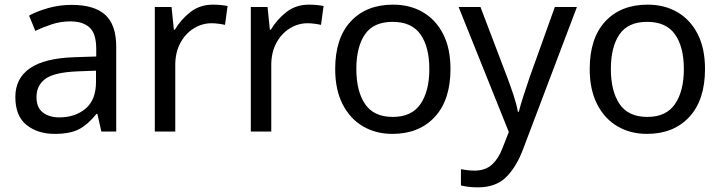

<svg xmlns="http://www.w3.org/2000/svg" viewBox="-20 -566 3107 826"><path d="M288 -545Q386 -545 433 -502Q480 -459 480 -365V0H416L399 -76H395Q360 -32 321.5 -11Q283 10 215 10Q142 10 94 -28.5Q46 -67 46 -149Q46 -229 109 -272.5Q172 -316 303 -320L394 -323V-355Q394 -422 365 -448Q336 -474 283 -474Q241 -474 203 -461.5Q165 -449 132 -433L105 -499Q140 -518 188 -531.5Q236 -545 288 -545ZM314 -259Q214 -255 175.5 -227Q137 -199 137 -148Q137 -103 164.5 -82Q192 -61 235 -61Q303 -61 348 -98.5Q393 -136 393 -214V-262Z M896 -546Q911 -546 928.5 -544.5Q946 -543 959 -540L948 -459Q935 -462 919.5 -464Q904 -466 890 -466Q849 -466 813 -443.5Q777 -421 755.5 -380.5Q734 -340 734 -286V0H646V-536H718L728 -438H732Q758 -482 799 -514Q840 -546 896 -546Z M1309 -546Q1324 -546 1341.5 -544.5Q1359 -543 1372 -540L1361 -459Q1348 -462 1332.5 -464Q1317 -466 1303 -466Q1262 -466 1226 -443.5Q1190 -421 1168.5 -380.5Q1147 -340 1147 -286V0H1059V-536H1131L1141 -438H1145Q1171 -482 1212 -514Q1253 -546 1309 -546Z M1918 -269Q1918 -136 1850.5 -63Q1783 10 1668 10Q1597 10 1541.5 -22.5Q1486 -55 1454 -117.5Q1422 -180 1422 -269Q1422 -402 1489 -474Q1556 -546 1671 -546Q1744 -546 1799.5 -513.5Q1855 -481 1886.5 -419.5Q1918 -358 1918 -269ZM1513 -269Q1513 -174 1550.5 -118.5Q1588 -63 1670 -63Q1751 -63 1789 -118.5Q1827 -174 1827 -269Q1827 -364 1789 -418Q1751 -472 1669 -472Q1587 -472 1550 -418Q1513 -364 1513 -269Z M1953 -536H2047L2163 -231Q2178 -191 2190 -154.5Q2202 -118 2208 -85H2212Q2218 -110 2231 -150.5Q2244 -191 2258 -232L2367 -536H2462L2231 74Q2203 150 2158.5 195Q2114 240 2036 240Q2012 240 1994 237.5Q1976 235 1963 232V162Q1974 164 1989.5 166Q2005 168 2022 168Q2068 168 2096.5 142Q2125 116 2141 73L2169 2Z M3013 -269Q3013 -136 2945.5 -63Q2878 10 2763 10Q2692 10 2636.5 -22.5Q2581 -55 2549 -117.5Q2517 -180 2517 -269Q2517 -402 2584 -474Q2651 -546 2766 -546Q2839 -546 2894.5 -513.5Q2950 -481 2981.5 -419.5Q3013 -358 3013 -269ZM2608 -269Q2608 -174 2645.5 -118.5Q2683 -63 2765 -63Q2846 -63 2884 -118.5Q2922 -174 2922 -269Q2922 -364 2884 -418Q2846 -472 2764 -472Q2682 -472 2645 -418Q2608 -364 2608 -269Z"/></svg>

Font: Noto Sans Tifinagh Adrar
Style: Regular
Weight: 400
Designer: JamraPatel
Foundry: JamraPatel LLC
Version: Version 2.006; ttfautohint (v1.8.4.7-5d5b)